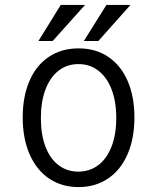

<svg xmlns="http://www.w3.org/2000/svg" viewBox="-20 -757 640 782"><path d="M72.5 -279Q72.5 -364 100 -427.5Q127.5 -491 179 -525.5Q230.5 -560 300 -560Q370 -560 421.2 -525.2Q472.5 -490.5 500 -427Q527.5 -363.5 527.5 -278.5Q527.5 -193 499.5 -128.8Q471.5 -64.5 420 -29.8Q368.5 5 300 5Q231.5 5 180 -29.8Q128.5 -64.5 100.5 -128.8Q72.5 -193 72.5 -279ZM453.5 -276.5Q453.5 -344 434.2 -393.5Q415 -443 380.2 -469.5Q345.5 -496 299.5 -496Q253.5 -496 219 -469.5Q184.5 -443 165.5 -393.2Q146.5 -343.5 146.5 -276Q146.5 -208.5 165.2 -159.5Q184 -110.5 218.5 -84.2Q253 -58 299 -58Q345 -58 380 -84.2Q415 -110.5 434.2 -159.8Q453.5 -209 453.5 -276.5ZM413.5 -737H511.5L380.5 -590H321.5ZM227.5 -737H326.5L194.5 -590H136.5Z"/></svg>

Font: JuliaMono Light
Style: Regular
Weight: 300
Monospace: yes
Designer: cormullion
Foundry: corm
Version: Version 0.054; ttfautohint (v1.8.4)